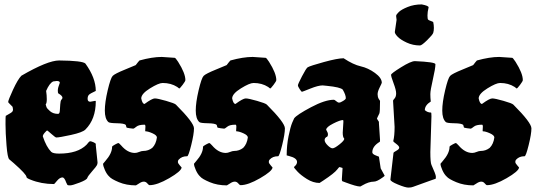

<svg xmlns="http://www.w3.org/2000/svg" viewBox="-20 -812 2438 870"><path d="M244 -389Q242 -391 242 -402.5Q242 -414 251 -437Q251 -445 237 -445L221 -443Q204 -435 189 -400Q192 -381 192 -362.5Q192 -344 187 -339Q188 -334 190.5 -327Q193 -320 207 -308Q221 -296 243 -296Q250 -296 251 -309Q252 -322 253 -339Q254 -356 258.5 -360.5Q263 -365 263 -369Q263 -378 244 -389ZM414 -154 422 -76Q422 -70 419.5 -64Q417 -58 397.5 -36Q378 -14 375.5 -5.5Q373 3 340.5 15.5Q308 28 297.5 28Q287 28 285.5 26Q284 24 280 15Q272 -8 263 -8Q251 -8 238.5 7Q226 22 225 22Q167 22 118 2Q100 -5 100 -10Q100 -22 42 -73L22 -90Q14 -97 9.5 -154Q5 -211 5 -248.5Q5 -286 6 -287Q7 -288 19 -294.5Q31 -301 35 -305Q39 -309 39 -316L37 -328Q17 -348 17 -349Q17 -358 39 -405.5Q61 -453 77 -469Q196 -538 248 -538Q354 -537 367 -524Q414 -459 414 -400Q390 -389 383.5 -383Q377 -377 377 -364Q377 -351 389 -351L411 -355Q414 -355 414 -353Q414 -272 367 -225Q354 -212 301.5 -200.5Q249 -189 235 -189Q231 -189 213 -205Q195 -221 193.5 -221Q192 -221 183 -211Q174 -201 174 -194Q190 -146 212 -124Q220 -116 248 -116Q332 -116 372 -156Q384 -172 388.5 -172Q393 -172 403.5 -167.5Q414 -163 414 -159Z M638 -221 639 -239Q639 -247 635 -247Q609 -247 598 -238Q587 -229 584 -229Q581 -229 567 -231Q553 -233 553 -235L550 -246Q543 -253 509.5 -253.5Q476 -254 471 -259Q455 -274 455 -311Q455 -348 468 -403Q481 -458 490.5 -468Q500 -478 547 -497Q594 -516 595 -517Q607 -533 612 -538Q670 -554 713 -554Q767 -550 772 -550Q775 -550 787 -532Q820 -480 820 -449Q820 -444 807.5 -427.5Q795 -411 792 -411L783 -418Q755 -436 717 -436Q699 -436 659.5 -411.5Q620 -387 620 -366Q625 -341 635 -341Q669 -366 681.5 -366Q694 -366 732.5 -355Q771 -344 777 -338Q859 -256 859 -230.5Q859 -205 846.5 -154.5Q834 -104 828 -104H827Q804 -104 790 -89Q786 -85 786 -78.5Q786 -72 794.5 -63Q803 -54 803 -53Q801 -36 746.5 -4.5Q692 27 658 27Q654 27 647.5 19Q641 11 631.5 11Q622 11 609 20L596 28Q553 28 518.5 13.5Q484 -1 475 -12Q464 -22 455.5 -41Q447 -60 447 -70L457 -82Q488 -117 488 -147Q488 -150 501 -157Q514 -164 516.5 -164Q519 -164 529 -153Q558 -119 591 -119Q600 -119 610.5 -123.5Q621 -128 629 -128Q652 -128 670 -142Q687 -159 691 -189Q691 -199 671 -208Q651 -217 639 -217Q638 -217 638 -221Z M1050 -221 1051 -239Q1051 -247 1047 -247Q1021 -247 1010 -238Q999 -229 996 -229Q993 -229 979 -231Q965 -233 965 -235L962 -246Q955 -253 921.5 -253.5Q888 -254 883 -259Q867 -274 867 -311Q867 -348 880 -403Q893 -458 902.5 -468Q912 -478 959 -497Q1006 -516 1007 -517Q1019 -533 1024 -538Q1082 -554 1125 -554Q1179 -550 1184 -550Q1187 -550 1199 -532Q1232 -480 1232 -449Q1232 -444 1219.5 -427.5Q1207 -411 1204 -411L1195 -418Q1167 -436 1129 -436Q1111 -436 1071.5 -411.5Q1032 -387 1032 -366Q1037 -341 1047 -341Q1081 -366 1093.5 -366Q1106 -366 1144.5 -355Q1183 -344 1189 -338Q1271 -256 1271 -230.5Q1271 -205 1258.5 -154.5Q1246 -104 1240 -104H1239Q1216 -104 1202 -89Q1198 -85 1198 -78.5Q1198 -72 1206.5 -63Q1215 -54 1215 -53Q1213 -36 1158.5 -4.5Q1104 27 1070 27Q1066 27 1059.5 19Q1053 11 1043.5 11Q1034 11 1021 20L1008 28Q965 28 930.5 13.5Q896 -1 887 -12Q876 -22 867.5 -41Q859 -60 859 -70L869 -82Q900 -117 900 -147Q900 -150 913 -157Q926 -164 928.5 -164Q931 -164 941 -153Q970 -119 1003 -119Q1012 -119 1022.5 -123.5Q1033 -128 1041 -128Q1064 -128 1082 -142Q1099 -159 1103 -189Q1103 -199 1083 -208Q1063 -217 1051 -217Q1050 -217 1050 -221Z M1533 -211 1536 -261Q1536 -268 1534 -268Q1521 -268 1489.5 -252Q1458 -236 1458 -224Q1466 -211 1466 -203.5Q1466 -196 1463 -193Q1451 -188 1451 -177.5Q1451 -167 1464.5 -153.5Q1478 -140 1487 -140Q1496 -140 1518 -157.5Q1540 -175 1540 -183L1539 -185Q1533 -191 1533 -211ZM1697 -254 1702 -178Q1702 -169 1700 -169Q1667 -149 1667 -122Q1667 -114 1682 -108L1697 -102L1705 -49L1723 -16Q1723 -14 1714 -8Q1688 11 1674 11Q1651 11 1622 28L1613 33H1611Q1595 33 1547 15L1531 9Q1529 7 1529 0L1532 -47V-51L1519 -55Q1516 -55 1508 -44Q1495 -27 1445 6L1428 17Q1399 17 1370.5 -1Q1342 -19 1327 -35.5Q1312 -52 1312 -54Q1312 -56 1316 -59Q1326 -68 1326 -78Q1326 -96 1290 -105L1279 -108Q1279 -153 1287.5 -195Q1296 -237 1304 -256L1313 -276Q1325 -292 1389 -326Q1453 -360 1493 -360Q1496 -360 1503.5 -353.5Q1511 -347 1516.5 -347Q1522 -347 1530 -352Q1547 -361 1547 -367Q1547 -382 1533 -406Q1522 -417 1462 -423L1442 -425Q1422 -425 1386 -410.5Q1350 -396 1348 -396Q1346 -396 1338 -408Q1330 -420 1330 -425.5Q1330 -431 1348.5 -466.5Q1367 -502 1374 -507Q1386 -514 1448 -531Q1510 -548 1537 -548Q1581 -519 1614.5 -511.5Q1648 -504 1679 -481.5Q1710 -459 1710 -437Q1710 -435 1700.5 -416Q1691 -397 1691 -385Q1691 -373 1696 -364L1702 -355Q1702 -305 1699 -298Q1688 -276 1688 -274L1697 -260Z M1769 -667 1777 -722Q1777 -727 1775 -739V-740Q1775 -746 1787 -757.5Q1799 -769 1827.5 -780.5Q1856 -792 1891 -792Q1922 -786 1922 -779V-778Q1917 -758 1917 -742Q1917 -726 1920 -723Q1923 -720 1932 -717Q1941 -714 1943 -712Q1946 -699 1946 -685.5Q1946 -672 1943 -663Q1940 -654 1915.5 -630Q1891 -606 1883 -606Q1851 -606 1823 -619Q1795 -632 1782 -645.5Q1769 -659 1769 -667ZM1935 -285 1930 -123Q1930 -76 1935 -65Q1955 -21 1955 -12Q1955 -3 1954 -2Q1953 -1 1931 6Q1860 31 1852 34.5Q1844 38 1830.5 38Q1817 38 1783 24Q1749 10 1749 2L1763 -119Q1763 -122 1776 -129Q1789 -136 1789 -143Q1789 -150 1775.5 -160Q1762 -170 1762 -172V-173Q1768 -196 1768 -237L1761 -356Q1761 -358 1768 -366Q1775 -374 1775 -389Q1775 -404 1763.5 -434.5Q1752 -465 1752 -473Q1752 -479 1797 -507Q1842 -535 1860 -535Q1953 -531 1953 -521Q1953 -502 1941.5 -452.5Q1930 -403 1930 -385.5Q1930 -368 1932 -352Q1905 -335 1905 -313Q1917 -302 1933 -302Q1935 -302 1935 -285Z M2167 -221 2168 -239Q2168 -247 2164 -247Q2138 -247 2127 -238Q2116 -229 2113 -229Q2110 -229 2096 -231Q2082 -233 2082 -235L2079 -246Q2072 -253 2038.5 -253.5Q2005 -254 2000 -259Q1984 -274 1984 -311Q1984 -348 1997 -403Q2010 -458 2019.5 -468Q2029 -478 2076 -497Q2123 -516 2124 -517Q2136 -533 2141 -538Q2199 -554 2242 -554Q2296 -550 2301 -550Q2304 -550 2316 -532Q2349 -480 2349 -449Q2349 -444 2336.5 -427.5Q2324 -411 2321 -411L2312 -418Q2284 -436 2246 -436Q2228 -436 2188.5 -411.5Q2149 -387 2149 -366Q2154 -341 2164 -341Q2198 -366 2210.5 -366Q2223 -366 2261.5 -355Q2300 -344 2306 -338Q2388 -256 2388 -230.5Q2388 -205 2375.5 -154.5Q2363 -104 2357 -104H2356Q2333 -104 2319 -89Q2315 -85 2315 -78.5Q2315 -72 2323.5 -63Q2332 -54 2332 -53Q2330 -36 2275.5 -4.5Q2221 27 2187 27Q2183 27 2176.5 19Q2170 11 2160.5 11Q2151 11 2138 20L2125 28Q2082 28 2047.5 13.5Q2013 -1 2004 -12Q1993 -22 1984.5 -41Q1976 -60 1976 -70L1986 -82Q2017 -117 2017 -147Q2017 -150 2030 -157Q2043 -164 2045.5 -164Q2048 -164 2058 -153Q2087 -119 2120 -119Q2129 -119 2139.5 -123.5Q2150 -128 2158 -128Q2181 -128 2199 -142Q2216 -159 2220 -189Q2220 -199 2200 -208Q2180 -217 2168 -217Q2167 -217 2167 -221Z"/></svg>

Font: Piedra
Style: Regular
Weight: 400
Designer: Angel Koziupa & Ale Paul
Foundry: Angel Koziupa and Alejandro Paul
Version: Version 1.000